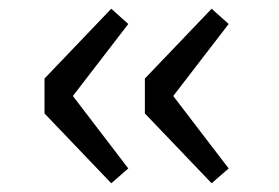

<svg xmlns="http://www.w3.org/2000/svg" viewBox="-20 -472 640 440"><path d="M235 -52 82 -212V-292L235 -452L274 -417L147 -252L274 -86ZM465 -52 312 -212V-292L465 -452L504 -417L377 -252L504 -86Z"/></svg>

Font: Source Code Pro
Style: Regular
Weight: 400
Monospace: yes
Designer: Paul D. Hunt, Teo Tuominen
Foundry: Adobe Systems Incorporated
Version: Version 1.018;hotconv 1.0.116;makeotfexe 2.5.65601